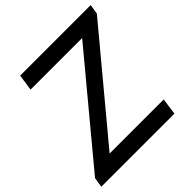

<svg xmlns="http://www.w3.org/2000/svg" viewBox="-210 -904 1059 1059"><g transform="rotate(-45 319.5 -375.0)"><path d="M569.8 -97.2 556.2 0H-14.2L-4.9 -58.1L491.2 -654.8H88.9L103 -750H652.8L644 -692.9L147.9 -97.2Z"/></g></svg>

Font: Oakes Grotesk
Style: Medium Italic
Weight: 500
Designer: Samuel Oakes
Foundry: Samuel Oakes
Version: Version 1.0 | wf-rip DC20170320